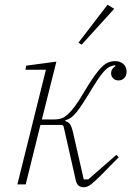

<svg xmlns="http://www.w3.org/2000/svg" viewBox="-20 -775 566 807"><path d="M331 12Q320 12 311.5 6Q303 0 299 -15L247 -245L241 -250H150L88 0H53L173 -482H87L90 -499L217 -516L156 -273H211Q225 -273 237.5 -277Q250 -281 264 -293.5Q278 -306 294.5 -328Q311 -350 332 -386Q357 -428 375.5 -454Q394 -480 408.5 -494Q423 -508 436 -513Q449 -518 465 -518Q485 -518 498.5 -506Q512 -494 512 -474Q512 -457 502.5 -447Q493 -437 478 -437Q464 -437 455.5 -446Q447 -455 447 -466Q447 -478 452.5 -485.5Q458 -493 465 -497L464 -501Q451 -499 440.5 -494Q430 -489 417.5 -475.5Q405 -462 389.5 -438.5Q374 -415 351 -377Q331 -344 317 -324Q303 -304 292.5 -293Q282 -282 273 -277Q264 -272 254 -269V-266Q267 -263 274 -253.5Q281 -244 287 -218L332 -21H351L469 -124L479 -114L407 -41Q381 -15 364.5 -1.5Q348 12 331 12ZM310 -596 432 -755 460 -738 323 -587Z"/></svg>

Font: IBM Plex Serif ExtraLight
Style: Italic
Weight: 200
Italic angle: -14°
Designer: Mike Abbink, Paul van der Laan, Pieter van Rosmalen
Foundry: Bold Monday
Version: Version 2.5